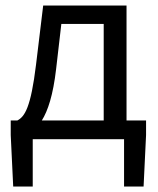

<svg xmlns="http://www.w3.org/2000/svg" viewBox="-20 -506 573 698"><path d="M184 -255 203 -419H357V-68H132C154 -103 173 -160 184 -255ZM99 0H431V172H502L511 -15V-68H440V-486H137L111 -271C92 -115 70 -82 43 -68H19V-15L28 172H99Z"/></svg>

Font: DAIFUKU Sans
Style: Regular
Weight: 400
Designer: Original font ‘Source Han Sans JP’ : Paul D. Hunt
Foundry: Daifuku
Version: Version 1.000